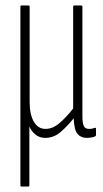

<svg xmlns="http://www.w3.org/2000/svg" viewBox="-20 -501 378 706"><path d="M59 185Q55 185 55 180V-476Q55 -481 59 -481H84Q89 -481 89 -476V-125Q89 -80 104.5 -53.5Q120 -27 147 -27Q174 -27 199 -48.5Q224 -70 249 -102V-476Q249 -481 254 -481H278Q283 -481 283 -476V-72Q283 -49 288 -38Q293 -27 307 -27Q314 -27 319 -28Q324 -29 329 -31Q333 -32 333 -27V-4Q333 -1 329 1Q324 3 315.5 4.5Q307 6 299 6Q278 6 265.5 -8Q253 -22 251 -64V-66Q226 -35 201.5 -14.5Q177 6 146 6Q125 6 110 -6.5Q95 -19 88 -36V180Q88 185 84 185Z"/></svg>

Font: Sofia Sans Extra Condensed ExtraLight
Style: Regular
Weight: 250
Designer: Botio Nikoltchev, Ani Petrova
Foundry: lettersoup
Version: Version 4.101